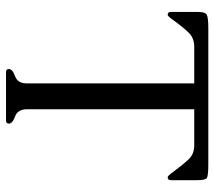

<svg xmlns="http://www.w3.org/2000/svg" viewBox="-58 -670 728 653"><g transform="rotate(90 306.5 -344.0)"><path d="M593.3 -560.1Q593.3 -549.8 583 -549.8Q578.6 -549.8 564.5 -569.3Q539.6 -603 521.7 -621.6Q503.9 -640.1 474.6 -640.1H352.1V-71.3Q352.1 -39.6 376.5 -30.8Q400.9 -22 400.9 -9.8Q400.9 0 391.1 0H225.6Q215.3 0 215.3 -9.8Q215.3 -22 239.7 -30.8Q264.2 -39.6 264.2 -71.3V-640.1H139.6Q110.4 -640.1 92 -621.6Q73.7 -603 49.3 -569.3Q35.6 -549.8 31.2 -549.8Q21 -549.8 21 -560.1V-650.4Q21 -676.8 30 -682.4Q39.1 -688 76.7 -688H537.6Q578.1 -688 585.7 -683.1Q593.3 -678.2 593.3 -650.4Z"/></g></svg>

Font: Caudex
Style: Regular
Weight: 400
Version: Version 1.01